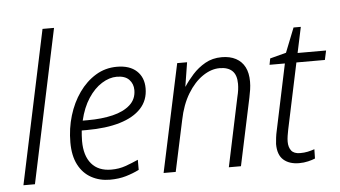

<svg xmlns="http://www.w3.org/2000/svg" viewBox="-52 -849 1677 947"><g transform="rotate(-5 786.5 -375.0)"><path d="M28 0 189 -760H246L85 0Z M456 10Q405 10 364 -12.5Q323 -35 300 -79.5Q277 -124 277 -190Q277 -259 296 -322Q315 -385 350 -434.5Q385 -484 432.5 -513Q480 -542 538 -542Q601 -542 635.5 -510Q670 -478 670 -424Q670 -365 633 -325Q596 -285 527.5 -264.5Q459 -244 363 -244H338Q337 -233 336 -219.5Q335 -206 335 -192Q335 -119 369 -79Q403 -39 467 -39Q505 -39 537.5 -50.5Q570 -62 601 -76V-26Q571 -11 535.5 -0.5Q500 10 456 10ZM373 -292Q442 -292 496 -305Q550 -318 582 -346.5Q614 -375 614 -420Q614 -451 594 -472Q574 -493 533 -493Q496 -493 458.5 -469.5Q421 -446 391.5 -401Q362 -356 347 -292Z M722 0 836 -534H885L866 -415H867Q885 -443 912 -473Q939 -503 975 -523.5Q1011 -544 1057 -544Q1098 -544 1127 -528.5Q1156 -513 1171 -484Q1186 -455 1186 -412Q1186 -393 1183 -372.5Q1180 -352 1176 -334L1105 0H1045L1117 -341Q1122 -361 1124 -376.5Q1126 -392 1126 -406Q1126 -450 1104.5 -470.5Q1083 -491 1042 -491Q1000 -491 958 -462.5Q916 -434 883.5 -380.5Q851 -327 836 -252L782 0Z M1393 10Q1344 10 1315.5 -15Q1287 -40 1287 -94Q1288 -108 1290 -125Q1292 -142 1296 -159L1365 -486H1289L1295 -517L1375 -538L1423 -659H1459L1432 -532H1573L1563 -486H1422L1353 -160Q1350 -145 1347.5 -129.5Q1345 -114 1345 -100Q1345 -73 1358 -56Q1371 -39 1402 -39Q1422 -39 1439 -42.5Q1456 -46 1473 -52L1472 -6Q1458 0 1437 5Q1416 10 1393 10Z"/></g></svg>

Font: Noto Sans Display Light
Style: Italic
Weight: 300
Italic angle: -12°
Designer: Monotype Design Team
Foundry: Monotype Imaging Inc.
Version: Version 2.003